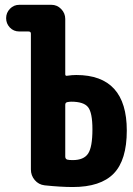

<svg xmlns="http://www.w3.org/2000/svg" viewBox="-20 -750 540 780"><path d="M275.4 -99.6Q320.3 -99.6 337.9 -126Q355.5 -152.3 355.5 -224.6Q355.5 -292 337.9 -314.5Q320.3 -336.9 269.5 -336.9Q262.7 -336.9 252.9 -335Q245.1 -333 245.1 -324.2V-114.3Q245.1 -104.5 252.9 -101.6Q260.7 -99.6 275.4 -99.6ZM290 -445.3Q495.1 -445.3 495.1 -219.7Q495.1 -99.6 441.9 -44.9Q388.7 9.8 275.4 9.8Q226.6 9.8 161.1 2.9Q136.7 0 121.1 -18.6Q105.5 -37.1 105.5 -61.5V-613.3Q105.5 -622.1 95.7 -622.1H58.6Q35.2 -622.1 20 -638.2Q4.9 -654.3 4.9 -676.3Q4.9 -698.2 20.5 -714.4Q36.1 -730.5 58.6 -730.5H188.5Q211.9 -730.5 228.5 -713.4Q245.1 -696.3 245.1 -672.9V-448.2Q245.1 -440.4 253.9 -442.4Q272.5 -445.3 290 -445.3Z"/></svg>

Font: Rounded Mgen+ 1mn bold
Style: Bold
Weight: 700
Designer: [Source Han Sans]
Ryoko NISHIZUKA  (kana & ideographs); Paul D. Hunt (Latin, Greek & Cyrillic); Wenlong ZHANG  (bopomofo
Version: Version 1.059.20150602